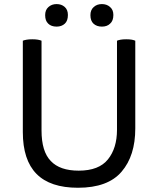

<svg xmlns="http://www.w3.org/2000/svg" viewBox="-20 -888 764 932"><path d="M181.6 -690.4Q174.8 -693.4 164.1 -695.3Q153.3 -697.3 136.7 -697.3Q120.1 -697.3 109.4 -695.3Q97.7 -693.4 90.8 -690.4Q90.8 -668 90.8 -625Q90.8 -530.3 90.8 -247.1Q90.8 -111.3 157.2 -43.9Q223.6 23.4 358.4 23.4Q503.9 23.4 570.3 -54.7Q636.7 -131.8 636.7 -264.6Q636.7 -406.2 636.7 -690.4Q629.9 -693.4 620.1 -695.3Q609.4 -697.3 592.8 -697.3Q576.2 -697.3 565.4 -695.3Q554.7 -693.4 547.9 -690.4Q547.9 -545.9 547.9 -257.8Q547.9 -168.9 503.9 -114.3Q460 -59.6 362.3 -59.6Q270.5 -59.6 226.6 -106.4Q181.6 -152.3 181.6 -254.9Q181.6 -400.4 181.6 -690.4ZM474.6 -868.2Q450.2 -868.2 434.6 -853.5Q418.9 -839.8 418.9 -814.5Q418.9 -787.1 433.6 -773.4Q449.2 -758.8 474.6 -758.8Q500 -758.8 514.6 -773.4Q530.3 -787.1 530.3 -815.4Q530.3 -840.8 513.7 -854.5Q498 -868.2 474.6 -868.2ZM254.9 -868.2Q230.5 -868.2 214.8 -853.5Q199.2 -839.8 199.2 -814.5Q199.2 -787.1 213.9 -773.4Q228.5 -758.8 254.9 -758.8Q279.3 -758.8 294.9 -773.4Q309.6 -787.1 309.6 -815.4Q309.6 -840.8 293.9 -854.5Q278.3 -868.2 254.9 -868.2Z"/></svg>

Font: cl
Style: Regular
Weight: 400
Designer: Mitja Miklavcic
Version: Version 1.0